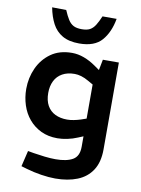

<svg xmlns="http://www.w3.org/2000/svg" viewBox="-102 -821 809 1099"><g transform="rotate(10 302.5 -272.0)"><path d="M297 209Q260 209 215 202Q170 195 129 183L95 173L117 81L151 87Q181 92 216 96Q251 100 280 100Q344 100 379.5 79.5Q415 59 415 4V-57L386 -45Q358 -33 327 -26.5Q296 -20 269 -20Q215 -20 173.5 -40Q132 -60 103 -94.5Q74 -129 59.5 -174Q45 -219 45 -268Q45 -332 70.5 -388.5Q96 -445 145.5 -480.5Q195 -516 268 -516Q303 -516 338 -503Q373 -490 406 -467L436 -446L448 -508H541V-3Q541 71 510.5 118Q480 165 425 187Q370 209 297 209ZM173 -267Q173 -223 189.5 -193.5Q206 -164 236 -149.5Q266 -135 305 -135Q324 -135 344 -139Q364 -143 383 -149L415 -160V-358L387 -374Q363 -388 342.5 -394Q322 -400 304 -400Q262 -400 232.5 -383.5Q203 -367 188 -337Q173 -307 173 -267ZM298 -576Q238 -576 200 -598Q162 -620 141 -660Q120 -700 110 -753L192 -752Q206 -719 219 -698.5Q232 -678 250 -668.5Q268 -659 298 -659Q328 -659 345.5 -668.5Q363 -678 376 -698.5Q389 -719 403 -752H485Q471 -673 429 -624.5Q387 -576 298 -576Z"/></g></svg>

Font: REM Medium
Style: Regular
Weight: 500
Designer: Octavio Pardo
Foundry: Ashler Design
Version: Version 1.005;gftools[0.9.28]